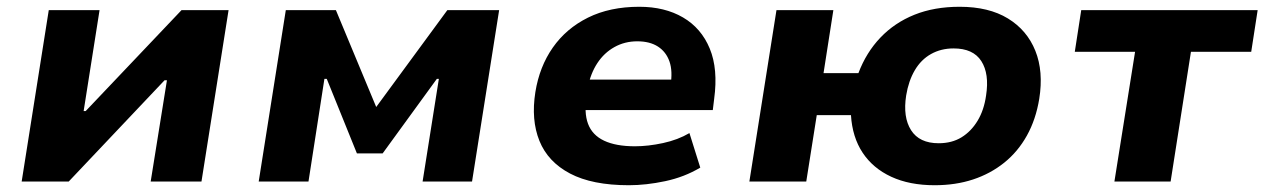

<svg xmlns="http://www.w3.org/2000/svg" viewBox="-20 -536 3734 567"><path d="M44 0 124 -506H274L227 -208H233L516 -506H655L575 0H425L473 -299H466L183 0Z M744 0 824 -506H972L1091 -220L1301 -506H1454L1374 0H1228L1276 -303H1270L1110 -83H1034L945 -303H938L891 0Z M1837 11Q1729 11 1663.5 -23.5Q1598 -58 1573 -120Q1548 -182 1561 -264Q1573 -339 1612.5 -395.5Q1652 -452 1716.5 -484Q1781 -516 1868 -516Q1943 -516 1997 -484.5Q2051 -453 2076 -392.5Q2101 -332 2089 -244L2085 -211H1683L1697 -301H1974L1960 -283Q1967 -326 1957 -354.5Q1947 -383 1923 -398.5Q1899 -414 1862 -414Q1825 -414 1794.5 -397Q1764 -380 1744 -349.5Q1724 -319 1716 -278L1713 -256Q1704 -204 1716.5 -170.5Q1729 -137 1764 -120.5Q1799 -104 1855 -104Q1894 -104 1938 -113.5Q1982 -123 2016 -143L2048 -41Q2001 -13 1944.5 -1Q1888 11 1837 11Z M2740 11Q2666 11 2612 -14Q2558 -39 2527.5 -85Q2497 -131 2493 -196H2392L2361 0H2193L2273 -506H2441L2412 -320H2515Q2538 -381 2580 -425Q2622 -469 2680.5 -492.5Q2739 -516 2814 -516Q2900 -516 2956.5 -481.5Q3013 -447 3037.5 -386Q3062 -325 3049 -244Q3039 -183 3012.5 -135.5Q2986 -88 2945.5 -55.5Q2905 -23 2853.5 -6Q2802 11 2740 11ZM2752 -113Q2791 -113 2819.5 -130.5Q2848 -148 2867 -179.5Q2886 -211 2892 -254Q2902 -318 2878 -355.5Q2854 -393 2796 -393Q2759 -393 2729.5 -376.5Q2700 -360 2681.5 -328.5Q2663 -297 2656 -254Q2646 -190 2670.5 -151.5Q2695 -113 2752 -113Z M3271 0 3332 -383H3154L3173 -506H3694L3675 -383H3497L3437 0Z"/></svg>

Font: Nunito Sans 6pt ExtraBold
Style: Italic
Weight: 800
Italic angle: -9°
Version: Version 3.101;gftools[0.9.27]